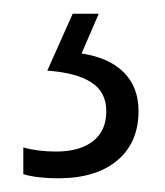

<svg xmlns="http://www.w3.org/2000/svg" viewBox="-20 -20 241 280"><path d="M65 240Q34 240 14 234V195Q35 201 62 201Q96 201 115.5 186Q135 171 135 142Q135 114 113 100Q91 86 49 83L86 0H124L99 58Q139 64 160.5 85.5Q182 107 182 142Q182 188 151 214Q120 240 65 240Z"/></svg>

Font: Noto Sans Display Light Narrow
Style: Regular
Weight: 300
Width: 4
Designer: Monotype Design team
Foundry: Monotype Imaging Inc.
Version: Version 1.000